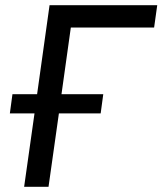

<svg xmlns="http://www.w3.org/2000/svg" viewBox="-20 -720 626 740"><path d="M28 -357H123L171 -700H586L574 -614H253L217 -357H378L368 -283H207L167 0H73L113 -283H18Z"/></svg>

Font: Retni Sans Medium
Style: Italic
Weight: 500
Italic angle: -8°
Designer: Vitaly Kuzmin
Foundry: ParaType Ltd.
Version: Version 1.00;June 10, 2019;FontCreator 11.5.0.2425 64-bit; t